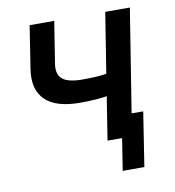

<svg xmlns="http://www.w3.org/2000/svg" viewBox="-79 -620 757 830"><g transform="rotate(-10 300.0 -205.0)"><path d="M351 0 381 -190Q367 -187 335 -184.5Q303 -182 267 -182Q159 -181 111 -227.5Q63 -274 77 -363L106 -550H214L185 -366Q178 -320 203.5 -299.5Q229 -279 291 -279Q326 -279 355.5 -281Q385 -283 396 -286L438 -550H546L474 -98H525L488 140H393L415 0Z"/></g></svg>

Font: NKDuy Mono SemiBold
Style: Italic
Weight: 600
Italic angle: -9°
Monospace: yes
Designer: NKDuy
Foundry: NKDuy
Version: Version 2.251; ttfautohint (v1.8.4.7-5d5b)